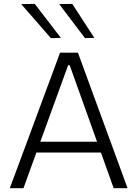

<svg xmlns="http://www.w3.org/2000/svg" viewBox="-20 -990 722 1010"><path d="M31.5 0Q53 -57.5 76.5 -121Q100 -184.5 121.5 -242L212 -486.5Q236.5 -552 256.2 -605.5Q276 -659 296 -713H390Q410 -658 429.5 -605Q449 -552 473 -486L563 -240.5Q584.5 -181.5 607.5 -119.2Q630.5 -57 651 0H578Q561.5 -45.5 544.5 -93.5Q527.5 -141.5 511 -187.5H171.5Q154.5 -141 137.2 -93.2Q120 -45.5 103.5 0ZM199 -263.5Q196 -254.5 192 -244.5H490.5Q488 -252.5 485 -260L346.5 -647H338.5ZM247.5 -789.5Q209 -833.5 170.5 -878Q132 -922.5 91.5 -968.5L163 -969.5Q197 -925 231.5 -880.2Q266 -835.5 300.5 -790.5ZM427 -789.5Q393.5 -833.5 360 -878Q326.5 -922.5 291.5 -968.5L360 -969.5Q389 -925 418 -880.5Q447 -836 476.5 -790.5Z"/></svg>

Font: Commissioner Light
Style: Regular
Weight: 300
Designer: Kostas Bartsokas
Foundry: Kostas Bartsokas
Version: Version 1.000; ttfautohint (v1.8.3)